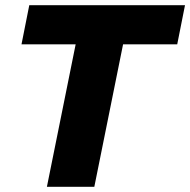

<svg xmlns="http://www.w3.org/2000/svg" viewBox="-20 -721 734 741"><path d="M694 -701 664 -550H455L344 0H161L272 -550H63L93 -701Z"/></svg>

Font: Gontserrat
Style: Bold Italic
Weight: 700
Italic angle: -11.3°
Designer: Julieta Ulanovsky
Foundry: Julieta Ulanovsky
Version: Version 6.001